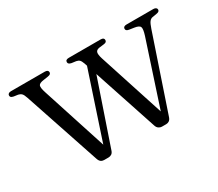

<svg xmlns="http://www.w3.org/2000/svg" viewBox="-93 -658 971 857"><g transform="rotate(-30 392.0 -229.0)"><path d="M254.5 8H232Q223 8 216 3Q209 -2 205 -14L74.5 -403.5Q68.5 -422 62 -428.2Q55.5 -434.5 45.5 -436.5L24 -439.5Q14.5 -441.5 11.2 -444.8Q8 -448 8 -453.5Q8 -459 12.5 -462.5Q17 -466 25 -466H199.5Q208 -466 212.5 -462.8Q217 -459.5 217 -453.5Q217 -448.5 213.5 -445Q210 -441.5 200 -440L177 -436.5Q154 -433.5 150 -423.8Q146 -414 155.5 -385L268 -37.5L254.5 -28L381.5 -411L409.5 -388L281 -11.5Q277.5 -1 270.2 3.5Q263 8 254.5 8ZM552 8H529.5Q521.5 8 513.8 2.8Q506 -2.5 502.5 -13.5L371.5 -409Q366 -424 360.5 -429.2Q355 -434.5 344.5 -436.5L322 -439.5Q313 -441.5 309.5 -444.8Q306 -448 306 -453.5Q306 -466 323.5 -466H487.5Q504.5 -466 504.5 -453.5Q504.5 -448 501 -444.5Q497.5 -441 488 -440L463.5 -437Q449 -434.5 445.8 -424.5Q442.5 -414.5 450 -390.5L565 -36L550 -25L667 -381.5Q676.5 -411.5 672.5 -422.2Q668.5 -433 643.5 -436.5L620 -440Q610.5 -441.5 607 -444.8Q603.5 -448 603.5 -453.5Q603.5 -459.5 608 -462.8Q612.5 -466 621 -466H759Q767 -466 771.8 -462.5Q776.5 -459 776.5 -453.5Q776.5 -448.5 773 -445Q769.5 -441.5 759.5 -440L738.5 -436.5Q729 -435 722 -426.2Q715 -417.5 707 -393.5L578 -12Q574 -1 567 3.5Q560 8 552 8Z"/></g></svg>

Font: Fraunces Light
Style: Regular
Weight: 300
Version: Version 1.000;[b76b70a41]